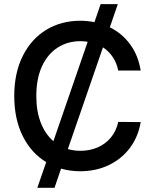

<svg xmlns="http://www.w3.org/2000/svg" viewBox="-20 -817 743 927"><path d="M203.1 -34.2Q130.4 -78.1 89.6 -160.4Q48.8 -242.7 48.8 -353.5Q48.8 -464.4 89.8 -546.6Q130.9 -628.9 203.1 -672.9Q275.4 -716.8 367.2 -716.8Q401.9 -716.8 436 -710L465.8 -796.9H548.8L510.3 -685.1Q569.8 -655.8 608.6 -602.5Q647.5 -549.3 659.2 -476.6H550.8Q543.5 -513.2 524.4 -541.5Q505.4 -569.8 477.1 -588.4L307.6 -97.2Q336.9 -88.9 368.2 -88.9Q413.1 -88.9 451.2 -105.2Q489.3 -121.6 515.4 -153.1Q541.5 -184.6 550.8 -228.5L659.2 -227.5Q647.9 -158.2 608.2 -104.2Q568.4 -50.3 506.1 -20.3Q443.8 9.8 367.2 9.8Q318.8 9.8 274.9 -2.9L243.2 89.8H160.2ZM237.8 -135.3 403.3 -615.2Q386.7 -618.2 368.2 -618.2Q306.6 -618.2 258.3 -587.2Q210 -556.2 182.6 -496.6Q155.3 -437 155.3 -353.5Q155.3 -279.8 177 -224.4Q198.7 -168.9 237.8 -135.3Z"/></svg>

Font: Pretendard Std Medium
Style: Regular
Weight: 500
Designer: Base glyphs from Inter by Rasmus Andersson; Hangeul glyphs from Noto Sans CJK(Source Han Sans) by Jang Soo-young and Kan
Foundry: Kil Hyung-jin
Version: Version 1.309